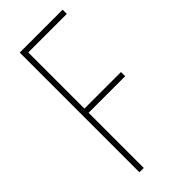

<svg xmlns="http://www.w3.org/2000/svg" viewBox="-229 -762 810 810"><g transform="rotate(-45 176.0 -357.0)"><path d="M104 0H78V-714H334V-689H104V-354H322V-329H104Z"/></g></svg>

Font: Noto Sans ExtraCondensed Thin
Style: Regular
Weight: 100
Width: 2
Designer: Monotype Design Team
Foundry: Monotype Imaging Inc.
Version: Version 2.013; ttfautohint (v1.8.4.7-5d5b)